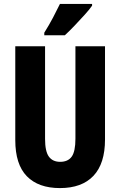

<svg xmlns="http://www.w3.org/2000/svg" viewBox="-20 -950 614 980"><path d="M516 -238Q516 -115 457 -52.5Q398 10 286 10Q176 10 117 -50.5Q58 -111 58 -235V-714H210V-241Q210 -177 229.5 -150.5Q249 -124 287 -124Q327 -124 346 -150.5Q365 -177 365 -242V-714H516ZM450 -921Q437 -902 413 -875.5Q389 -849 362 -820.5Q335 -792 311 -770H206V-783Q231 -823 250.5 -860Q270 -897 286 -930H450Z"/></svg>

Font: Noto Sans Thai ExtCond ExtBd
Style: Regular
Weight: 800
Width: 2
Designer: Monotype Design Team
Foundry: Monotype Imaging Inc.
Version: Version 2.002; ttfautohint (v1.8.4.7-5d5b)